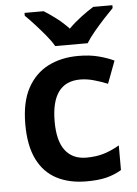

<svg xmlns="http://www.w3.org/2000/svg" viewBox="-55 -808 612 860"><g transform="rotate(-5 251.5 -378.0)"><path d="M300 10Q222 10 165.5 -19.5Q109 -49 78.5 -110.5Q48 -172 48 -268Q48 -368 82 -430.5Q116 -493 175 -523Q234 -553 311 -553Q362 -553 402 -542.5Q442 -532 471 -518L433 -417Q401 -430 370 -438.5Q339 -447 310 -447Q180 -447 180 -269Q180 -182 213 -139Q246 -96 308 -96Q354 -96 389.5 -107.5Q425 -119 457 -138V-27Q425 -8 389 1Q353 10 300 10ZM212 -606Q199 -629 176.5 -656Q154 -683 130.5 -709Q107 -735 88 -753V-766H174Q200 -750 229.5 -727.5Q259 -705 284 -678Q311 -705 341 -727.5Q371 -750 397 -766H483V-753Q465 -735 441 -709Q417 -683 394.5 -656Q372 -629 358 -606Z"/></g></svg>

Font: Noto Sans Sora Sompeng SemiBold
Style: Regular
Weight: 600
Version: Version 2.101